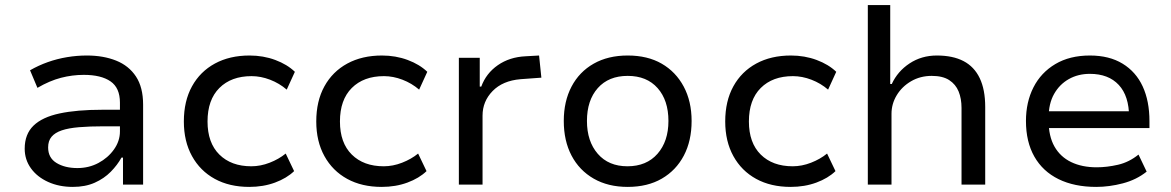

<svg xmlns="http://www.w3.org/2000/svg" viewBox="-20 -725 4600 754"><path d="M266 9Q212 9 169 -10.5Q126 -30 101.5 -64Q77 -98 77 -141Q77 -198 111.5 -231.5Q146 -265 214 -279.5Q282 -294 382 -294H466V-229H388Q332 -229 290.5 -225.5Q249 -222 222.5 -213Q196 -204 182.5 -188Q169 -172 169 -146Q169 -105 202 -85Q235 -65 284 -65Q329 -65 366.5 -85Q404 -105 427.5 -138Q451 -171 451 -209V-322Q451 -380 414 -405.5Q377 -431 309 -431Q264 -431 219.5 -419.5Q175 -408 127 -380L98 -449Q131 -468 167.5 -481Q204 -494 243 -500.5Q282 -507 321 -507Q386 -507 436 -487Q486 -467 514 -424.5Q542 -382 542 -314V0H463V-106H457Q441 -77 415 -50.5Q389 -24 352 -7.5Q315 9 266 9Z M959 9Q881 9 823.5 -22.5Q766 -54 734 -112Q702 -170 702 -248Q702 -328 734 -386Q766 -444 824 -475.5Q882 -507 960 -507Q1014 -507 1061 -489.5Q1108 -472 1138 -443L1106 -373Q1077 -398 1040.5 -412Q1004 -426 968 -426Q888 -426 841.5 -379.5Q795 -333 795 -248Q795 -164 841.5 -118Q888 -72 967 -72Q1003 -72 1039 -86Q1075 -100 1102 -122L1135 -53Q1106 -25 1060 -8Q1014 9 959 9Z M1479 9Q1401 9 1343.5 -22.5Q1286 -54 1254 -112Q1222 -170 1222 -248Q1222 -328 1254 -386Q1286 -444 1344 -475.5Q1402 -507 1480 -507Q1534 -507 1581 -489.5Q1628 -472 1658 -443L1626 -373Q1597 -398 1560.5 -412Q1524 -426 1488 -426Q1408 -426 1361.5 -379.5Q1315 -333 1315 -248Q1315 -164 1361.5 -118Q1408 -72 1487 -72Q1523 -72 1559 -86Q1595 -100 1622 -122L1655 -53Q1626 -25 1580 -8Q1534 9 1479 9Z M1782 0V-498H1864V-385H1870Q1889 -437 1935 -469Q1981 -501 2044 -504L2097 -507L2106 -420L2024 -414Q1954 -408 1914.5 -367.5Q1875 -327 1875 -271V0Z M2445 9Q2368 9 2311.5 -23.5Q2255 -56 2224.5 -114Q2194 -172 2194 -250Q2194 -327 2224.5 -385Q2255 -443 2311.5 -475Q2368 -507 2445 -507Q2523 -507 2578.5 -475Q2634 -443 2665 -385Q2696 -327 2696 -250Q2696 -172 2665.5 -114Q2635 -56 2579 -23.5Q2523 9 2445 9ZM2444 -72Q2519 -72 2562 -121Q2605 -170 2605 -250Q2605 -331 2562.5 -379Q2520 -427 2445 -427Q2370 -427 2327.5 -379Q2285 -331 2285 -250Q2285 -170 2327.5 -121Q2370 -72 2444 -72Z M3085 9Q3007 9 2949.5 -22.5Q2892 -54 2860 -112Q2828 -170 2828 -248Q2828 -328 2860 -386Q2892 -444 2950 -475.5Q3008 -507 3086 -507Q3140 -507 3187 -489.5Q3234 -472 3264 -443L3232 -373Q3203 -398 3166.5 -412Q3130 -426 3094 -426Q3014 -426 2967.5 -379.5Q2921 -333 2921 -248Q2921 -164 2967.5 -118Q3014 -72 3093 -72Q3129 -72 3165 -86Q3201 -100 3228 -122L3261 -53Q3232 -25 3186 -8Q3140 9 3085 9Z M3388 0V-705H3476V-395H3482Q3505 -445 3552 -476Q3599 -507 3659 -507Q3722 -507 3764 -485Q3806 -463 3827.5 -418Q3849 -373 3849 -305V0H3756V-301Q3756 -338 3744.5 -366Q3733 -394 3707.5 -410.5Q3682 -427 3639 -427Q3594 -427 3558 -406Q3522 -385 3501.5 -351Q3481 -317 3481 -278V0Z M4285 9Q4199 9 4137 -21.5Q4075 -52 4042 -110Q4009 -168 4009 -250Q4009 -324 4038.5 -382Q4068 -440 4124.5 -473.5Q4181 -507 4260 -507Q4336 -507 4388.5 -475Q4441 -443 4467.5 -385.5Q4494 -328 4494 -249V-222H4078V-288H4434L4414 -265Q4414 -348 4373.5 -391.5Q4333 -435 4260 -435Q4214 -435 4177.5 -414.5Q4141 -394 4119.5 -356Q4098 -318 4098 -263V-251Q4098 -190 4121 -149.5Q4144 -109 4186.5 -88.5Q4229 -68 4287 -68Q4327 -68 4370.5 -78Q4414 -88 4451 -118L4483 -51Q4443 -19 4389.5 -5Q4336 9 4285 9Z"/></svg>

Font: Nunito Sans 6pt
Style: Regular
Weight: 400
Version: Version 3.101;gftools[0.9.27]